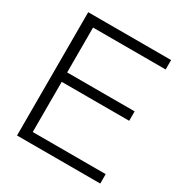

<svg xmlns="http://www.w3.org/2000/svg" viewBox="-168 -846 922 971"><g transform="rotate(30 293.0 -360.0)"><path d="M68 0H554V-55H128V-348H522V-403H128V-665H552V-720H68Z"/></g></svg>

Font: Aspekta 250
Style: Regular
Weight: 250
Designer: Ivo Dolenc
Version: Version 2.000